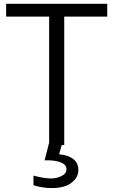

<svg xmlns="http://www.w3.org/2000/svg" viewBox="-20 -751 585 994"><path d="M11.7 0ZM11.7 -665V-731.4H535.2V-665H312.5V0H234.4V-665ZM153.3 158.2Q208 172.9 245.1 172.9Q273.4 172.9 298.8 160.2Q324.2 147.5 324.2 125Q324.2 100.6 292.5 88.9Q260.7 77.1 210.9 79.1L233.4 -8.8H301.8L286.1 47.9Q334 51.8 359.9 72.8Q385.7 93.8 385.7 128.9Q385.7 168 350.1 195.3Q314.5 222.7 247.1 222.7Q201.2 222.7 153.3 208Z"/></svg>

Font: Batunionen A1
Style: Regular
Weight: 400
Designer: HanYang I&C Co.,Ltd.
Foundry: HanYang I&C Co.,Ltd.
Version: Version 2.50; ttfautohint (v1.6)